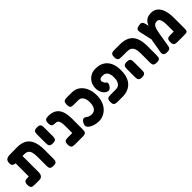

<svg xmlns="http://www.w3.org/2000/svg" viewBox="261 -1749 2926 2926"><g transform="rotate(-45 1724.5 -285.5)"><path d="M104 9Q84 9 66.5 5Q49 1 38 -15Q27 -31 27 -67Q27 -104 38 -120Q49 -136 66.5 -139.5Q84 -143 103 -143H133V-483L232 -434Q198 -430 168 -427.5Q138 -425 114.5 -429.5Q91 -434 78 -448.5Q65 -463 65 -492Q65 -540 88 -561Q111 -582 167 -583L313 -585Q412 -586 473 -550Q534 -514 562 -441Q590 -368 590 -257V-68Q590 -48 586.5 -30.5Q583 -13 567.5 -2Q552 9 515 9Q479 9 463 -1Q447 -11 443 -27.5Q439 -44 439 -61V-255Q439 -316 429 -355Q419 -394 394.5 -413Q370 -432 325 -432H286V-86Q286 -40 266.5 -15.5Q247 9 209 9Z M750 -240Q714 -240 698.5 -251.5Q683 -263 679 -280Q675 -297 675 -316V-509Q675 -528 679 -545.5Q683 -563 698.5 -574Q714 -585 751 -585Q788 -585 803.5 -573.5Q819 -562 822.5 -544.5Q826 -527 826 -508V-315Q826 -296 822.5 -279Q819 -262 803 -251Q787 -240 750 -240Z M1146 9Q1111 9 1094.5 -1Q1078 -11 1074 -27.5Q1070 -44 1070 -61V-293Q1070 -339 1063.5 -370Q1057 -401 1042 -416.5Q1027 -432 999 -432H987Q969 -432 952.5 -436Q936 -440 925 -456Q914 -472 914 -508Q914 -545 924.5 -561Q935 -577 952 -581Q969 -585 986 -585H997Q1076 -585 1126 -552.5Q1176 -520 1199 -456Q1222 -392 1222 -296V-68Q1222 -48 1218.5 -30.5Q1215 -13 1199 -2Q1183 9 1146 9ZM972 9Q953 9 935 5Q917 1 906 -15Q895 -31 895 -67Q895 -104 906 -120Q917 -136 934.5 -139.5Q952 -143 971 -143H1155L1154 9Z M1488 19Q1438 19 1400.5 7.5Q1363 -4 1335 -20Q1313 -32 1299.5 -49Q1286 -66 1285 -84Q1284 -93 1289 -107.5Q1294 -122 1302 -137Q1315 -159 1328 -169Q1341 -179 1358 -179Q1370 -179 1381 -172Q1392 -165 1402 -157Q1420 -145 1440 -139Q1460 -133 1482 -133Q1518 -133 1542.5 -151Q1567 -169 1579.5 -202.5Q1592 -236 1592 -284Q1592 -352 1565.5 -392Q1539 -432 1488 -432H1383Q1364 -432 1348.5 -436Q1333 -440 1324 -456Q1315 -472 1315 -508Q1315 -545 1326 -561Q1337 -577 1355 -581Q1373 -585 1392 -585H1503Q1574 -585 1628 -546.5Q1682 -508 1712 -440Q1742 -372 1742 -284Q1742 -210 1720.5 -153Q1699 -96 1662.5 -58Q1626 -20 1580.5 -0.5Q1535 19 1488 19Z M1890 9Q1872 9 1854 5Q1836 1 1825 -14.5Q1814 -30 1814 -67Q1814 -104 1825 -120Q1836 -136 1854 -139.5Q1872 -143 1891 -143H2009Q2044 -143 2068.5 -159.5Q2093 -176 2106.5 -207.5Q2120 -239 2120 -284V-297Q2120 -362 2094.5 -398Q2069 -434 2020 -434H1996Q1975 -434 1961 -424Q1947 -414 1943 -398.5Q1939 -383 1948 -367Q1952 -352 1958.5 -342Q1965 -332 1977 -324Q1993 -312 1994 -296Q1995 -280 1986.5 -263.5Q1978 -247 1967 -234.5Q1956 -222 1949 -218Q1929 -203 1904.5 -208Q1880 -213 1857.5 -233Q1835 -253 1819.5 -285.5Q1804 -318 1801 -358Q1798 -406 1812 -447.5Q1826 -489 1854.5 -520.5Q1883 -552 1921.5 -569.5Q1960 -587 2005 -587H2021Q2099 -587 2155.5 -552.5Q2212 -518 2242 -454Q2272 -390 2272 -300V-281Q2272 -190 2239.5 -125Q2207 -60 2146.5 -25.5Q2086 9 2004 9Z M2742 9Q2706 9 2690 -1Q2674 -11 2670 -27.5Q2666 -44 2666 -61V-266Q2666 -327 2652 -363Q2638 -399 2610 -415.5Q2582 -432 2538 -432H2415Q2395 -432 2377.5 -436Q2360 -440 2349 -456Q2338 -472 2338 -508Q2338 -545 2349 -561Q2360 -577 2377.5 -581Q2395 -585 2414 -585H2535Q2631 -585 2693.5 -552Q2756 -519 2786.5 -449Q2817 -379 2817 -268V-68Q2817 -48 2813.5 -30.5Q2810 -13 2794.5 -2Q2779 9 2742 9ZM2423 9Q2387 9 2371.5 -2Q2356 -13 2352 -30.5Q2348 -48 2348 -67V-249Q2348 -268 2352 -285Q2356 -302 2371.5 -313Q2387 -324 2424 -324Q2461 -324 2476.5 -312.5Q2492 -301 2495.5 -284Q2499 -267 2499 -248V-66Q2499 -47 2495.5 -30Q2492 -13 2476 -2Q2460 9 2423 9Z M3407 -283V-67Q3407 -33 3402 -16.5Q3397 0 3381 4.5Q3365 9 3332 9H3182Q3163 9 3145 5Q3127 1 3116 -14.5Q3105 -30 3105 -67Q3105 -104 3116 -120Q3127 -136 3145 -139.5Q3163 -143 3183 -143H3256V-280Q3256 -334 3249 -368.5Q3242 -403 3227 -420Q3212 -437 3186 -437Q3155 -437 3136.5 -422.5Q3118 -408 3107.5 -383.5Q3097 -359 3091 -329Q3085 -299 3079 -268L3045 -67Q3041 -48 3037.5 -30.5Q3034 -13 3018.5 -2Q3003 9 2967 9Q2920 9 2902.5 -9.5Q2885 -28 2892 -68L2944 -366L2996 -307Q3011 -346 3021.5 -386.5Q3032 -427 3043.5 -463.5Q3055 -500 3074.5 -528Q3094 -556 3127 -573Q3160 -590 3215 -590Q3278 -590 3321 -553.5Q3364 -517 3385.5 -449Q3407 -381 3407 -283ZM2953 -211 2889 -490Q2885 -510 2884 -528.5Q2883 -547 2895.5 -561.5Q2908 -576 2945 -583Q2982 -591 3000 -583Q3018 -575 3025 -559.5Q3032 -544 3036 -527L3080 -330Z"/></g></svg>

Font: Fredoka SemiCondensed SemiBold
Style: Regular
Weight: 600
Width: 4
Designer: Ben Nathan
Foundry: Milena B. Brandão, Ben Nathan
Version: Version 2.001